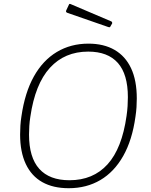

<svg xmlns="http://www.w3.org/2000/svg" viewBox="-20 -982 798 1012"><path d="M342 10Q260 10 203 -22Q146 -54 116 -117.5Q86 -181 86 -273Q86 -296 87.5 -320Q89 -344 93 -369Q111 -494 158.5 -579Q206 -664 279.5 -708Q353 -752 446 -752Q527 -752 584 -719Q641 -686 671 -622Q701 -558 701 -463Q701 -441 699.5 -417Q698 -393 694 -367Q677 -244 629.5 -160Q582 -76 509 -33Q436 10 342 10ZM346 -32Q471 -32 547 -116Q623 -200 647 -371Q651 -398 652.5 -423Q654 -448 654 -470Q654 -591 601 -650.5Q548 -710 445 -710Q321 -710 243 -624.5Q165 -539 140 -367Q136 -342 134.5 -318Q133 -294 133 -273Q133 -152 187 -92Q241 -32 346 -32ZM344 -959Q345 -961 347 -961.5Q349 -962 351 -961L567 -869Q569 -868 570.5 -865Q572 -862 571 -858L562 -843Q561 -839 559 -838.5Q557 -838 552 -839L336 -914Q330 -916 328.5 -919.5Q327 -923 329 -927Z"/></svg>

Font: Libre Franklin Thin
Style: Italic
Weight: 100
Italic angle: -8°
Designer: Pablo Impallari, Rodrigo Fuenzalida, Nhung Nguyen
Foundry: Impallari Type
Version: Version 3.000